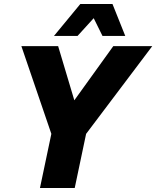

<svg xmlns="http://www.w3.org/2000/svg" viewBox="-20 -941 782 961"><path d="M250 -761H368L449 -850L493 -761H607L543 -921H382ZM180 0H354L411 -271L742 -710H547L352 -439L271 -710H87L237 -271Z"/></svg>

Font: Geist ExtraBold
Style: Italic
Weight: 800
Italic angle: -12°
Designer: Basement.studio, Andrés Briganti, Mateo Zaragoza
Foundry: Basement.studio, Vercel, Andrés Briganti, Guido Ferreyra, Mateo Zaragoza
Version: Version 1.500